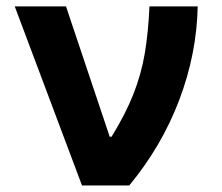

<svg xmlns="http://www.w3.org/2000/svg" viewBox="-20 -565 675 585"><path d="M229.8 0 24.9 -545.5H181.1L314.3 -148.4H320Q363.3 -219.1 386.9 -279.3Q410.5 -339.5 421.2 -402.7Q431.8 -465.9 435.4 -545.5H582.4Q579.5 -401.3 526.3 -260.7Q473 -120 373.9 0Z"/></svg>

Font: Inter UI
Style: Bold
Weight: 700
Designer: Rasmus Andersson
Foundry: rsms
Version: 3.2;8d6f07862